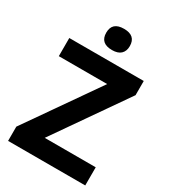

<svg xmlns="http://www.w3.org/2000/svg" viewBox="-220 -1035 1019 1145"><g transform="rotate(30 289.5 -462.5)"><path d="M208 -852.1Q208 -924.8 289.1 -924.8Q370.1 -924.8 370.1 -852.1Q370.1 -817.4 349.9 -798.1Q329.6 -778.8 289.1 -778.8Q208 -778.8 208 -852.1ZM555.2 0H23.9V-98.1L366.2 -588.9H33.2V-713.9H545.9V-616.2L204.1 -125H555.2Z"/></g></svg>

Font: Zoram GWebM
Style: Bold
Weight: 700
Foundry: Ascender Corporation
Version: Version 1.000